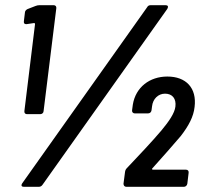

<svg xmlns="http://www.w3.org/2000/svg" viewBox="-20 -720 792 740"><path d="M148 -292 197 -688C198 -695 194 -700 187 -700H132C127 -700 122 -699 117 -697L86 -685C80 -682 76 -677 76 -671L72 -638C71 -630 75 -626 83 -627L110 -631C113 -632 115 -630 115 -627L74 -292C73 -285 77 -280 84 -280H135C142 -280 148 -285 148 -292ZM547 -692 66 -14C60 -5 63 0 72 0H129C135 0 140 -2 144 -8L625 -686C630 -695 627 -700 618 -700H561C555 -700 550 -698 547 -692ZM568 -72C609 -118 645 -158 677 -196C707 -235 726 -270 730 -308C739 -381 697 -425 625 -425C557 -425 503 -384 492 -317L489 -295C488 -288 493 -283 499 -283H551C558 -283 563 -288 564 -295L566 -310C569 -339 590 -359 616 -359C644 -359 660 -340 656 -309C653 -284 632 -253 602 -217C563 -171 517 -123 469 -72C465 -68 463 -64 462 -58L456 -12C456 -5 460 0 467 0H689C695 0 701 -5 702 -12L707 -54C708 -61 704 -66 697 -66H570C566 -66 564 -69 568 -72Z"/></svg>

Font: Barlow Semi Condensed SemiBold
Style: Italic
Weight: 600
Width: 4
Italic angle: -7°
Designer: Jeremy Tribby
Foundry: Tribby Type
Version: Version 1.422;hotconv 1.0.109;makeotfexe 2.5.65596